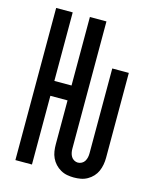

<svg xmlns="http://www.w3.org/2000/svg" viewBox="-112 -812 724 896"><g transform="rotate(15 250.0 -363.5)"><path d="M331 8Q348 8 364.5 5Q381 2 396 -6.5Q411 -15 422.5 -27.5Q434 -40 440.5 -55Q447 -70 450 -86.5Q453 -103 453 -120V-530H373V-120Q373 -110 371 -100.5Q369 -91 364 -82.5Q359 -74 350 -69Q341 -64 331 -64Q322 -64 313 -69Q304 -74 299 -82.5Q294 -91 292 -100.5Q290 -110 290 -120V-735H210V-404H127V-735H47V0H127V-332H210V-120Q210 -103 212.5 -86.5Q215 -70 222 -55Q229 -40 240.5 -27.5Q252 -15 267 -6.5Q282 2 298.5 5Q315 8 331 8Z"/></g></svg>

Font: Iosevka SS09
Style: Regular
Weight: 400
Monospace: yes
Designer: Belleve Invis
Foundry: Belleve Invis
Version: Version 5.2.1; ttfautohint (v1.8.3)